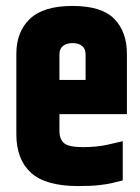

<svg xmlns="http://www.w3.org/2000/svg" viewBox="-20 -620 472 646"><path d="M35 -439Q35 -513 80.5 -556.5Q126 -600 224 -600Q322 -600 364.5 -556.5Q407 -513 407 -439V-317H268V-437Q268 -456 256 -465.5Q244 -475 224 -475Q204 -475 192 -465.5Q180 -456 180 -437V-190L35 -192ZM35 -264H180V-180Q180 -151 196 -138Q212 -125 258 -125Q305 -125 341.5 -133Q378 -141 393 -145V-13Q377 -9 358.5 -4.5Q340 0 313 3Q286 6 243 6Q133 6 84 -39Q35 -84 35 -168ZM165 -351H407V-236H165Z"/></svg>

Font: Khand Variable Light
Style: Regular
Weight: 300
Designer: Satya Rajpurohit
Foundry: Indian Type Foundry
Version: Version 3.000